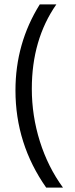

<svg xmlns="http://www.w3.org/2000/svg" viewBox="-20 -688 340 869"><path d="M265 161H189Q50 -37 50 -279Q50 -492 160 -668H235Q124 -509 124 -286Q124 -164 160.5 -48Q197 68 265 161Z"/></svg>

Font: Atkinson Hyperlegible Pro
Style: Regular
Weight: 400
Designer: Elliott Scott, Megan Eiswerth, Linus Boman, Theodore Petrosky, Jacob Perez
Foundry: Braille Institute
Version: Version 1.5.1